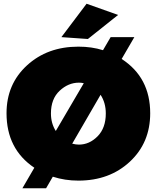

<svg xmlns="http://www.w3.org/2000/svg" viewBox="-20 -954 840 1029"><path d="M227 55H100L164 -55Q15 -155 15 -347Q15 -503 124.5 -603.5Q234 -704 400 -704Q472 -704 532 -685L573 -755H700L632 -638Q785 -539 785 -347Q785 -189 676 -87.5Q567 14 400 14Q328 14 263 -7ZM279 -252 429 -508Q417 -511 403 -511Q346 -511 299.5 -467.5Q253 -424 253 -346Q253 -293 279 -252ZM451 -745 309 -755 444 -934 613 -874ZM403 -179Q459 -179 503 -223.5Q547 -268 547 -346Q547 -403 519 -446L367 -184Q387 -179 403 -179Z"/></svg>

Font: Argentum Novus Black
Style: Regular
Weight: 900
Designer: Julieta Ulanovsky (font) & Cristiano Sobral (main changes)
Foundry: Julieta Ulanovsky (font) & Cristiano Sobral (main changes)
Version: Version 3.00;November 27, 2020;FontCreator 13.0.0.2655 64-bi